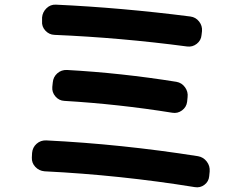

<svg xmlns="http://www.w3.org/2000/svg" viewBox="-20 -771 1040 826"><path d="M172 -34Q148 -36 132 -53Q116 -70 117 -93L118 -113Q120 -137 137.5 -152.5Q155 -168 179 -167Q502 -151 832 -99Q855 -95 869.5 -76Q884 -57 882 -33L880 -13Q878 10 859.5 24Q841 38 818 34Q496 -18 172 -34ZM739 -419Q762 -415 776 -395.5Q790 -376 787 -353L785 -333Q782 -310 763 -296Q744 -282 721 -286Q491 -323 257 -337Q234 -338 218.5 -356Q203 -374 205 -397L207 -416Q209 -440 226.5 -455.5Q244 -471 268 -470Q502 -457 739 -419ZM847 -620Q845 -597 826.5 -582.5Q808 -568 785 -571Q498 -609 214 -621Q191 -622 175 -639.5Q159 -657 161 -680V-696Q163 -719 180 -735.5Q197 -752 220 -751Q502 -738 799 -700Q822 -697 836.5 -678.5Q851 -660 849 -637Z"/></svg>

Font: Rounded Mplus 1c Bold
Style: Bold
Weight: 700
Version: Version 1.059.20150529